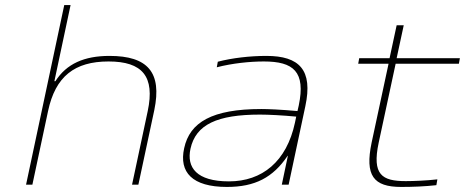

<svg xmlns="http://www.w3.org/2000/svg" viewBox="-20 -730 1840 759"><path d="M234 -710 83 0H108L170 -291C199 -428 275 -487 409 -487C543 -487 593 -428 564 -291L502 0H527L590 -295C621 -444 564 -509 413 -509C313 -509 243 -478 199 -409H195L259 -710Z M1033 -509C969 -509 898 -501 841 -486L837 -464C899 -480 968 -487 1023 -487C1140 -487 1189 -447 1161 -313L1156 -291C1088 -297 1040 -299 1013 -299C819 -299 730 -247 708 -144C687 -49 740 9 877 9C988 9 1059 -28 1117 -114H1118L1094 0H1121L1187 -310C1218 -454 1163 -509 1033 -509ZM733 -142C754 -238 839 -277 1008 -277C1042 -277 1099 -274 1151 -269L1146 -245C1113 -91 1016 -13 885 -13C757 -13 717 -68 733 -142Z M1584 -14C1490 -14 1450 -39 1477 -166L1544 -478H1794L1798 -500H1548L1576 -630H1548L1520 -500H1400L1396 -478H1516L1449 -166C1422 -36 1456 9 1566 9C1612 9 1661 7 1705 2L1709 -21C1667 -16 1613 -14 1584 -14Z"/></svg>

Font: LT Wave Mono Thin
Style: Italic
Weight: 100
Designer: Daniel Lyons
Version: Version 2.5 (Glyphs App)